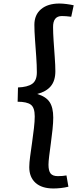

<svg xmlns="http://www.w3.org/2000/svg" viewBox="-20 -842 463 1089"><path d="M82 -346Q136 -348 162.5 -366.5Q189 -385 189 -432Q189 -471 185.5 -520.5Q182 -570 178.5 -618Q175 -666 175 -701Q175 -758 213 -790Q251 -822 317 -822Q335 -822 358 -819Q381 -816 398 -812L384 -747Q369 -749 355.5 -750Q342 -751 331 -751Q280 -751 281 -687Q281 -657 284 -611Q287 -565 290.5 -518Q294 -471 294 -438Q294 -384 268 -353Q242 -322 191 -309Q241 -294 261.5 -263Q282 -232 282 -175Q282 -147 278 -108.5Q274 -70 268.5 -30Q263 10 259 42.5Q255 75 255 92Q255 127 267 142Q279 157 308 157Q321 157 334 156Q347 155 357 153L368 217Q348 222 325.5 224.5Q303 227 283 227Q217 227 181.5 195Q146 163 146 106Q146 82 151 45Q156 8 162 -34Q168 -76 172.5 -115Q177 -154 177 -182Q177 -232 154.5 -248.5Q132 -265 80 -265Z"/></svg>

Font: Literata 7pt Medium
Style: Italic
Weight: 500
Italic angle: -2°
Designer: Latin by Veronika Burian and Jose Scaglione. Greek by Irene Vlachou. Cyrillic by Vera Evstafieva
Foundry: TypeTogether
Version: Version 3.002